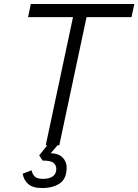

<svg xmlns="http://www.w3.org/2000/svg" viewBox="-20 -730 695 965"><path d="M210 0 347 -644H121L135 -710H655L641 -644H415L278 0ZM191 215Q145 215 122 195Q99 175 94 143L139 126Q143 147 155.5 158Q168 169 196 169Q227 169 245 156.5Q263 144 263 119Q263 101 249.5 89Q236 77 194 77L177 51L224 -8H276L235 40Q274 41 294.5 61.5Q315 82 315 113Q315 167 281.5 191Q248 215 191 215Z"/></svg>

Font: Geist Mono Light
Style: Italic
Weight: 300
Italic angle: -12°
Monospace: yes
Designer: Basement.studio, Andrés Briganti, Mateo Zaragoza
Foundry: Basement.studio, Vercel, Andrés Briganti, Guido Ferreyra, Mateo Zaragoza
Version: Version 1.500; ttfautohint (v1.8.4.7-5d5b)